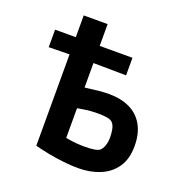

<svg xmlns="http://www.w3.org/2000/svg" viewBox="-136 -882 980 1019"><g transform="rotate(20 353.5 -373.0)"><path d="M413 13Q377 13 331.5 8Q286 3 242.5 -5.5Q199 -14 165 -23V-406V-759H300V-401Q306 -401 326.5 -404Q347 -407 376 -410Q405 -413 434 -413Q503 -413 552.5 -389Q602 -365 629 -317Q656 -269 656 -199Q656 -126 623.5 -79Q591 -32 536 -9.5Q481 13 413 13ZM407 -106Q439 -106 460.5 -109.5Q482 -113 491 -120Q503 -130 510.5 -150.5Q518 -171 518 -199Q518 -219 514 -242Q510 -265 497 -279Q488 -288 468.5 -292Q449 -296 413 -296Q372 -296 339 -290.5Q306 -285 300 -284V-116Q304 -116 320 -113Q336 -110 359.5 -108Q383 -106 407 -106ZM48 -537V-636H485V-537L220 -540Z"/></g></svg>

Font: Ruda ExtraBold
Style: Regular
Weight: 800
Designer: Mariela Monsalve and Angelina Sanchez
Foundry: Mariela Monsalve and Angelina Sanchez
Version: Version 2.000